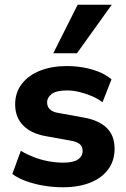

<svg xmlns="http://www.w3.org/2000/svg" viewBox="-20 -780 532 811"><path d="M246 11Q203 11 163 4Q123 -3 90 -15Q57 -27 32 -45L68 -143Q93 -128 122.5 -116.5Q152 -105 184 -99Q216 -93 247 -93Q290 -93 309.5 -106.5Q329 -120 329 -142Q329 -162 316 -172Q303 -182 278 -186L173 -205Q111 -216 77.5 -250.5Q44 -285 44 -339Q44 -389 72 -425.5Q100 -462 149.5 -481.5Q199 -501 262 -501Q298 -501 332 -495Q366 -489 396.5 -477Q427 -465 451 -445L413 -348Q394 -363 368 -374Q342 -385 315 -391.5Q288 -398 264 -398Q219 -398 199 -383.5Q179 -369 179 -347Q179 -330 190.5 -318.5Q202 -307 226 -303L331 -284Q396 -273 430 -240.5Q464 -208 464 -152Q464 -101 437 -64.5Q410 -28 361 -8.5Q312 11 246 11ZM205 -555 308 -760H452L305 -555Z"/></svg>

Font: Nunito Sans 12pt ExtraLight 12pt ExtraBold
Style: Regular
Weight: 800
Version: Version 3.101;gftools[0.9.27]